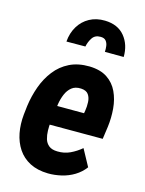

<svg xmlns="http://www.w3.org/2000/svg" viewBox="-118 -842 699 923"><g transform="rotate(15 232.0 -381.0)"><path d="M212.4 9.8Q159.7 8.8 122.1 -10.7Q84.5 -30.3 62 -64.2Q39.6 -98.1 31.2 -141.4Q22.9 -184.6 27.8 -233.9L32.7 -277.3Q39.6 -328.1 56.6 -375.5Q73.7 -422.9 102.8 -460.2Q131.8 -497.6 174.3 -518.6Q216.8 -539.6 273.9 -538.6Q328.6 -537.1 362.5 -514.4Q396.5 -491.7 413.8 -454.6Q431.2 -417.5 435.1 -372.3Q439 -327.1 433.1 -281.2L424.3 -218.8H80.1L97.2 -314.9L305.7 -314.5L308.1 -328.1Q311.5 -348.6 310.5 -370.8Q309.6 -393.1 298.8 -408.4Q288.1 -423.8 261.7 -425.3Q232.9 -426.8 215.1 -412.4Q197.3 -397.9 187.5 -374.5Q177.7 -351.1 173.6 -325.4Q169.4 -299.8 167 -277.3L161.6 -233.4Q159.2 -211.4 159.7 -189.2Q160.2 -167 165.8 -147.9Q171.4 -128.9 186.3 -116.7Q201.2 -104.5 229 -104Q263.2 -103 292.2 -116.7Q321.3 -130.4 346.7 -151.9L392.1 -68.4Q371.6 -41 342.3 -23.2Q313 -5.4 279.1 2.4Q245.1 10.3 212.4 9.8ZM419.9 -625 326.2 -625.5Q327.1 -639.6 325.2 -654.5Q323.2 -669.4 314.7 -679.7Q306.2 -689.9 288.1 -689.9Q260.3 -690.4 246.8 -669.9Q233.4 -649.4 229 -626L134.8 -625.5Q138.2 -668.5 158.2 -701.7Q178.2 -734.9 211.7 -753.2Q245.1 -771.5 288.6 -770.5Q353 -769 387 -727.5Q420.9 -686 419.9 -625Z"/></g></svg>

Font: Roboto Condensed
Style: Bold Italic
Weight: 700
Italic angle: -12°
Designer: Christian Robertson
Foundry: Google
Version: Version 3.0